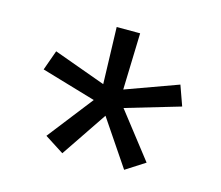

<svg xmlns="http://www.w3.org/2000/svg" viewBox="-74 -837 747 648"><g transform="rotate(15 300.0 -513.5)"><path d="M192 -284 125 -327 248 -485 58 -541 83 -611 265 -545 259 -743H341L335 -545L517 -611L542 -541L352 -485L475 -327L408 -284L300 -444Z"/></g></svg>

Font: Iosevka Aile
Style: Regular
Weight: 400
Designer: Belleve Invis
Foundry: Belleve Invis
Version: Version 28.0.1; ttfautohint (v1.8.4)